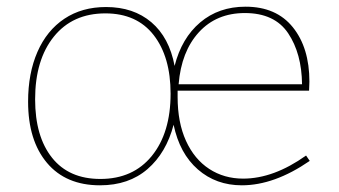

<svg xmlns="http://www.w3.org/2000/svg" viewBox="-20 -548 1012 574"><path d="M906 -67Q800 6 703 6Q626 6 571.5 -41.5Q517 -89 499 -175Q477 -91 421 -42.5Q365 6 279 6Q177 6 120.5 -61Q64 -128 64 -244Q64 -329 92 -393Q120 -457 172.5 -492Q225 -527 297 -527Q379 -527 432.5 -481.5Q486 -436 502 -351Q523 -434 578.5 -481Q634 -528 714 -528Q806 -528 855.5 -466.5Q905 -405 905 -304L904 -277H511V-258Q511 -182 536 -127Q561 -72 605.5 -43Q650 -14 707 -14Q798 -14 895 -83ZM514 -296H883Q882 -388 841.5 -448.5Q801 -509 712 -509Q627 -509 574.5 -451.5Q522 -394 514 -296ZM490 -268Q490 -378 439.5 -443Q389 -508 295 -508Q197 -508 141 -438.5Q85 -369 85 -251Q85 -140 135.5 -76.5Q186 -13 280 -13Q378 -13 434 -82Q490 -151 490 -268Z"/></svg>

Font: Bitter Pro Thin
Style: Regular
Weight: 250
Designer: Sol Matas, and Bitter project Authors
Foundry: Sol Matas
Version: Version 1.010